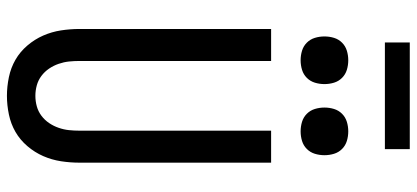

<svg xmlns="http://www.w3.org/2000/svg" viewBox="-336 -828 1173 540"><g transform="rotate(90 250.0 -558.5)"><path d="M250 8Q224 8 197.5 2.5Q171 -3 148.5 -16Q126 -29 108.5 -49.5Q91 -70 80.5 -94Q70 -118 66 -144Q62 -170 62 -196V-735H152V-196Q152 -181 153.5 -166.5Q155 -152 160 -137.5Q165 -123 173.5 -110.5Q182 -98 194 -89Q206 -80 220.5 -76Q235 -72 250 -72Q265 -72 279.5 -76Q294 -80 306 -89Q318 -98 326.5 -110.5Q335 -123 340 -137.5Q345 -152 346.5 -166.5Q348 -181 348 -196V-735H438V-196Q438 -170 434 -144Q430 -118 419.5 -94Q409 -70 391.5 -49.5Q374 -29 351.5 -16Q329 -3 302.5 2.5Q276 8 250 8ZM350 -818Q336 -818 323 -822Q310 -826 300.5 -835.5Q291 -845 287 -858Q283 -871 283 -885Q283 -899 287 -912Q291 -925 300.5 -934.5Q310 -944 323 -948Q336 -952 350 -952Q364 -952 377 -948Q390 -944 399.5 -934.5Q409 -925 413 -912Q417 -899 417 -885Q417 -871 413 -858Q409 -845 399.5 -835.5Q390 -826 377 -822Q364 -818 350 -818ZM150 -818Q136 -818 123 -822Q110 -826 100.5 -835.5Q91 -845 87 -858Q83 -871 83 -885Q83 -899 87 -912Q91 -925 100.5 -934.5Q110 -944 123 -948Q136 -952 150 -952Q164 -952 177 -948Q190 -944 199.5 -934.5Q209 -925 213 -912Q217 -899 217 -885Q217 -871 213 -858Q209 -845 199.5 -835.5Q190 -826 177 -822Q164 -818 150 -818ZM100 -1055V-1125H400V-1055Z"/></g></svg>

Font: Iosevka SS10 Medium
Style: Regular
Weight: 500
Monospace: yes
Designer: Belleve Invis
Foundry: Belleve Invis
Version: Version 28.0.6; ttfautohint (v1.8.4)